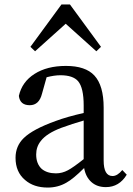

<svg xmlns="http://www.w3.org/2000/svg" viewBox="-20 -831 598 865"><path d="M195 14Q132 14 93 -20Q50 -56 50 -120Q50 -173 87 -209Q128 -249 231 -286Q282 -305 357 -322V-356Q357 -435 332 -465Q309 -492 252 -492Q225 -492 190 -483L169 -408Q156 -357 114 -357Q70 -357 65 -399Q79 -462 135.5 -498Q192 -534 277 -534Q365 -534 405 -491Q447 -446 447 -346V-108Q447 -38 487 -38Q509 -38 531 -65L551 -44Q517 12 457 12Q417 12 391.5 -11Q366 -34 359 -74Q310 -25 279 -8Q241 14 195 14ZM232 -50Q260 -50 286 -64Q309 -76 357 -114V-288Q305 -273 256 -255Q190 -230 164 -196Q143 -170 143 -135Q143 -93 168 -70Q192 -50 232 -50ZM138 -600 117 -620 257 -811H295L435 -620L414 -600L276 -724Z"/></svg>

Font: GenRyuMin TW M
Style: Regular
Weight: 500
Version: Version 1.501;PS 1;hotconv 16.6.51;makeotf.lib2.5.65220